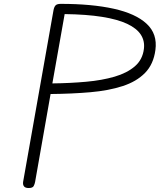

<svg xmlns="http://www.w3.org/2000/svg" viewBox="-20 -948 805 968"><path d="M124.5 0Q108 0 101.2 -8.2Q94.5 -16.5 96.5 -31L249.5 -895Q252.5 -912 259.5 -920.2Q266.5 -928.5 286.5 -928.5Q442.5 -928.5 553.2 -904Q664 -879.5 719.2 -828.2Q774.5 -777 763.5 -696Q754 -624 711 -580.2Q668 -536.5 597.8 -513.8Q527.5 -491 435.2 -483Q343 -475 235 -474L157 -31Q155 -20 149.8 -10Q144.5 0 124.5 0ZM244 -527.5Q334 -528.5 414.2 -535.8Q494.5 -543 557.8 -561.5Q621 -580 660 -613.8Q699 -647.5 705.5 -701.5Q710.5 -741.5 690 -773.2Q669.5 -805 621.2 -827.8Q573 -850.5 494.8 -863Q416.5 -875.5 306 -877Z"/></svg>

Font: Edu VIC WA NT Hand
Style: Regular
Weight: 400
Designer: Tina and Corey Anderson, Eben Sorkin, Mirko Velimirovic
Foundry: Google for Education
Version: Version 1.000